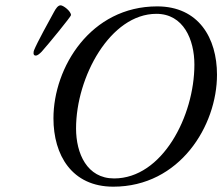

<svg xmlns="http://www.w3.org/2000/svg" viewBox="-20 -688 837 722"><path d="M114 -479C122 -479 130 -487 137 -494C163 -523 247 -626 247 -631C247 -646 218 -668 208 -668C198 -668 190 -656 183 -643C166 -612 119 -527 108 -499C106 -494 103 -479 114 -479ZM406 14C656 14 796 -215 796 -407C796 -545 727 -664 571 -664C321 -664 181 -435 181 -243C181 -105 250 14 406 14ZM409 -17C307 -17 266 -111 266 -205C266 -399 395 -636 568 -636C670 -636 711 -539 711 -445C711 -251 590 -17 409 -17Z"/></svg>

Font: EB Garamond
Style: Italic
Weight: 400
Italic angle: -17.2°
Designer: Georg Duffner and Octavio Pardo
Foundry: Georg Duffner
Version: Version 1.000;PS 001.000;hotconv 1.0.88;makeotf.lib2.5.64775